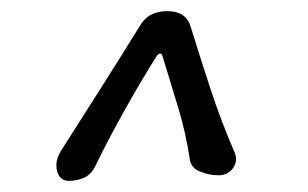

<svg xmlns="http://www.w3.org/2000/svg" viewBox="-20 -817 551 344"><path d="M102 -493Q93 -493 87 -500.5Q81 -508 81 -521Q81 -534 90 -548Q125 -603 160 -658Q195 -713 229 -768Q238 -784 250.5 -790.5Q263 -797 279 -797H280Q314 -797 322 -768Q339 -713 357 -658Q375 -603 399 -547Q405 -535 402 -525Q399 -515 391 -509Q383 -503 373 -503H371Q355 -503 338.5 -509.5Q322 -516 320 -532Q313 -579 299 -625Q285 -671 271 -717Q270 -721 267 -721Q264 -721 261 -717Q232 -671 203.5 -620Q175 -569 152 -522Q145 -506 132.5 -499.5Q120 -493 103 -493Z"/></svg>

Font: Winky Sans Light
Style: Italic
Weight: 300
Italic angle: -8.97852°
Designer: Simon Atzbach
Foundry: typofactur
Version: Version 1.205